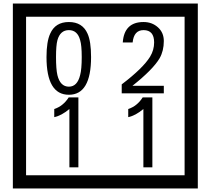

<svg xmlns="http://www.w3.org/2000/svg" viewBox="-20 -980 1195 1090"><path d="M1103 90H53V-960H1103ZM1028 15V-885H128V15ZM497 -656Q497 -442 371 -442Q244 -442 244 -656Q244 -744 265 -789Q294 -855 371 -855Q448 -855 477 -789Q497 -745 497 -656ZM444 -656Q444 -723 435 -752Q420 -809 371 -809Q322 -809 306 -752Q298 -723 298 -656Q298 -587 306 -553Q322 -488 371 -488Q419 -488 435 -554Q444 -587 444 -656ZM910 -450H671V-501Q792 -593 832 -658Q855 -696 855 -739Q855 -809 795 -809Q740 -809 733 -739H677Q685 -855 795 -855Q843 -855 876.5 -825Q910 -795 910 -747Q910 -691 886 -649Q848 -585 732 -493H910ZM425 -30H374V-361Q328 -323 288 -315V-361Q339 -378 370 -427H425ZM845 -30H794V-361Q748 -323 708 -315V-361Q759 -378 790 -427H845Z"/></svg>

Font: Unicode BMP Fallback SIL
Style: Regular
Weight: 400
Foundry: NRSI, SIL International
Version: Version 5.1 Based on Unicode 5.1